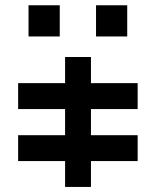

<svg xmlns="http://www.w3.org/2000/svg" viewBox="-20 -700 600 739"><path d="M509.8 -379.9Q450.2 -379.9 330.1 -379.9Q330.1 -413.1 330.1 -480.5Q296.9 -480.5 230.5 -480.5Q230.5 -446.3 230.5 -379.9Q169.9 -379.9 49.8 -379.9Q49.8 -346.7 49.8 -280.3Q110.4 -280.3 230.5 -280.3Q230.5 -247.1 230.5 -179.7Q169.9 -179.7 49.8 -179.7Q49.8 -146.5 49.8 -80.1Q110.4 -80.1 230.5 -80.1Q230.5 -46.9 230.5 19.5Q263.7 19.5 330.1 19.5Q330.1 -13.7 330.1 -80.1Q389.6 -80.1 509.8 -80.1Q509.8 -113.3 509.8 -179.7Q450.2 -179.7 330.1 -179.7Q330.1 -212.9 330.1 -280.3Q389.6 -280.3 509.8 -280.3Q509.8 -313.5 509.8 -379.9ZM89.8 -679.7Q120.1 -679.7 210 -679.7Q210 -650.4 210 -559.6Q179.7 -559.6 89.8 -559.6Q89.8 -589.8 89.8 -679.7ZM349.6 -679.7Q379.9 -679.7 469.7 -679.7Q469.7 -650.4 469.7 -559.6Q440.4 -559.6 349.6 -559.6Q349.6 -589.8 349.6 -679.7Z"/></svg>

Font: Alibu-Mazigh Belqasem 1
Style: Bold
Weight: 400
Designer: Mazigh Mubarik Belqasem
Version: Version 1.0